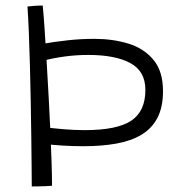

<svg xmlns="http://www.w3.org/2000/svg" viewBox="-20 -661 698 692"><path d="M134 -641Q137.5 -605.5 141 -552.5Q144.5 -499.5 148.2 -437Q152 -374.5 155.5 -309.5Q159 -244.5 161.8 -183.5Q164.5 -122.5 166 -72.5Q167.5 -22.5 167.5 8.5Q158.5 9.5 144 10Q129.5 10.5 115.8 10.8Q102 11 94.5 11Q94.5 -11.5 94 -58.2Q93.5 -105 92.8 -166Q92 -227 90.8 -294.5Q89.5 -362 87.8 -427.2Q86 -492.5 83.8 -547.5Q81.5 -602.5 79 -637.5Q87 -638.5 102.2 -639.8Q117.5 -641 134 -641ZM135.5 -442 133 -503Q176.5 -510.5 224.2 -515.8Q272 -521 320 -521Q386.5 -521 442.8 -503.8Q499 -486.5 533.2 -445.2Q567.5 -404 567.5 -332.5Q567.5 -275 547.5 -236.5Q527.5 -198 490 -175.5Q452.5 -153 399.5 -143.5Q346.5 -134 281.5 -134Q242 -134 202.2 -136.5Q162.5 -139 124.5 -144L131.5 -203.5Q171 -198.5 209.8 -195.2Q248.5 -192 285.5 -192Q402 -192 453 -226Q504 -260 504 -337Q504 -404.5 449.5 -433.8Q395 -463 298.5 -463Q254 -463 212 -457.2Q170 -451.5 135.5 -442Z"/></svg>

Font: Grandstander Thin ExtraLight
Style: Regular
Weight: 250
Version: Version 1.200